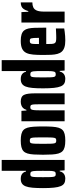

<svg xmlns="http://www.w3.org/2000/svg" viewBox="718 -1501 791 2267"><g transform="rotate(-90 1113.5 -367.5)"><path d="M138 8Q105 8 83.5 -4Q62 -16 49.5 -45.5Q37 -75 31.5 -126.5Q26 -178 26 -255Q26 -328 30.5 -378.5Q35 -429 47 -459.5Q59 -490 80.5 -504Q102 -518 136 -518Q161 -518 178 -511Q195 -504 206.5 -490Q218 -476 222 -456H230V-743H359V0H236L232 -58H224Q219 -33 205.5 -18.5Q192 -4 174.5 2Q157 8 138 8ZM192 -105Q208 -105 215.5 -111Q223 -117 226 -137Q229 -151 229.5 -181Q230 -211 230 -257Q230 -300 229.5 -327Q229 -354 227 -367Q224 -391 216 -398Q208 -405 192 -405Q179 -405 171.5 -401Q164 -397 160.5 -383Q157 -369 156 -338.5Q155 -308 155 -255Q155 -202 156 -171.5Q157 -141 160.5 -127Q164 -113 171.5 -109Q179 -105 192 -105Z M587 8Q542 8 511.5 0.5Q481 -7 462.5 -24.5Q444 -42 435 -72Q426 -102 423 -147Q420 -192 420 -255Q420 -318 423 -363.5Q426 -409 435 -439Q444 -469 462.5 -486Q481 -503 511.5 -510.5Q542 -518 588 -518Q633 -518 663.5 -510.5Q694 -503 712 -486Q730 -469 739 -439Q748 -409 751 -363.5Q754 -318 754 -255Q754 -192 751 -147Q748 -102 739 -72Q730 -42 712 -24.5Q694 -7 663.5 0.5Q633 8 587 8ZM587 -99Q601 -99 608.5 -103Q616 -107 619.5 -121.5Q623 -136 624 -168Q625 -200 625 -255Q625 -310 624 -342Q623 -374 619.5 -388.5Q616 -403 608 -407Q600 -411 587 -411Q574 -411 566 -407.5Q558 -404 554.5 -389Q551 -374 550 -342Q549 -310 549 -255Q549 -200 550 -168Q551 -136 554.5 -121.5Q558 -107 566 -103Q574 -99 587 -99Z M815 0V-510H938L942 -451H950Q958 -477 972 -491Q986 -505 1005.5 -511.5Q1025 -518 1047 -518Q1078 -518 1097.5 -508.5Q1117 -499 1127 -478.5Q1137 -458 1141 -425Q1145 -392 1145 -344V0H1016V-281Q1016 -324 1015 -349Q1014 -374 1010.5 -386Q1007 -398 1000 -401.5Q993 -405 981 -405Q968 -405 960.5 -399.5Q953 -394 949.5 -378Q946 -362 945 -332Q944 -302 944 -253V0Z M1316 8Q1283 8 1261.5 -4Q1240 -16 1227.5 -45.5Q1215 -75 1209.5 -126.5Q1204 -178 1204 -255Q1204 -328 1208.5 -378.5Q1213 -429 1225 -459.5Q1237 -490 1258.5 -504Q1280 -518 1314 -518Q1339 -518 1356 -511Q1373 -504 1384.5 -490Q1396 -476 1400 -456H1408V-743H1537V0H1414L1410 -58H1402Q1397 -33 1383.5 -18.5Q1370 -4 1352.5 2Q1335 8 1316 8ZM1370 -105Q1386 -105 1393.5 -111Q1401 -117 1404 -137Q1407 -151 1407.5 -181Q1408 -211 1408 -257Q1408 -300 1407.5 -327Q1407 -354 1405 -367Q1402 -391 1394 -398Q1386 -405 1370 -405Q1357 -405 1349.5 -401Q1342 -397 1338.5 -383Q1335 -369 1334 -338.5Q1333 -308 1333 -255Q1333 -202 1334 -171.5Q1335 -141 1338.5 -127Q1342 -113 1349.5 -109Q1357 -105 1370 -105Z M1770 8Q1720 8 1688 -2.5Q1656 -13 1637.5 -33.5Q1619 -54 1610.5 -85.5Q1602 -117 1600 -159Q1598 -201 1598 -254Q1598 -322 1602.5 -372Q1607 -422 1623 -454Q1639 -486 1672.5 -502Q1706 -518 1765 -518Q1811 -518 1840.5 -508.5Q1870 -499 1886.5 -479.5Q1903 -460 1910 -429Q1917 -398 1918.5 -354.5Q1920 -311 1920 -254V-217H1727Q1727 -176 1728.5 -152.5Q1730 -129 1737 -117.5Q1744 -106 1759 -102.5Q1774 -99 1801 -99Q1813 -99 1831 -99.5Q1849 -100 1870.5 -101Q1892 -102 1911 -103V-5Q1895 -2 1871.5 1Q1848 4 1822 6Q1796 8 1770 8ZM1800 -287V-305Q1800 -342 1798.5 -363Q1797 -384 1794 -394.5Q1791 -405 1783.5 -408Q1776 -411 1764 -411Q1752 -411 1744 -407.5Q1736 -404 1732.5 -393.5Q1729 -383 1728 -361Q1727 -339 1727 -303H1815Z M1981 0V-510H2104L2108 -429H2116Q2126 -463 2139.5 -482.5Q2153 -502 2173 -510Q2193 -518 2219 -518V-381Q2185 -381 2160.5 -370Q2136 -359 2123 -329.5Q2110 -300 2110 -243V0Z"/></g></svg>

Font: Saira ExtraCondensed ExtraBold
Style: Regular
Weight: 800
Width: 2
Designer: Hector Gatti with collaboration of the Omnibus-Type team
Foundry: Omnibus-Type
Version: Version 1.101